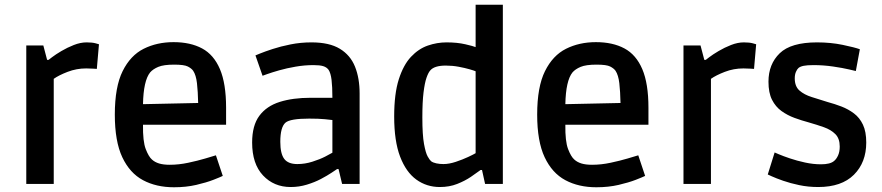

<svg xmlns="http://www.w3.org/2000/svg" viewBox="-20 -777 3726 811"><path d="M91 0V-585H163L179 -524H185Q185 -524 200 -535.5Q215 -547 239.5 -561.5Q264 -576 292 -587Q320 -598 346 -598Q370 -598 384 -594Q398 -590 398 -590L389 -486Q389 -486 373.5 -487Q358 -488 344 -488Q303 -488 265.5 -473.5Q228 -459 207 -444V0Z M715 14Q640 14 584 -16Q528 -46 496.5 -113Q465 -180 465 -293Q465 -410 498 -476.5Q531 -543 587 -571Q643 -599 713 -599Q784 -599 833.5 -572.5Q883 -546 909 -485Q935 -424 935 -322V-250H584Q583 -180 595.5 -147.5Q608 -115 622 -103Q634 -92 652 -86.5Q670 -81 697 -81Q735 -81 775 -89.5Q815 -98 847 -107.5Q879 -117 892 -121L921 -34Q911 -29 881.5 -17.5Q852 -6 809 4Q766 14 715 14ZM614 -471Q586 -436 584 -337L817 -342Q816 -391 812 -425.5Q808 -460 796 -478Q789 -488 773.5 -496Q758 -504 716 -504Q671 -504 648.5 -494.5Q626 -485 614 -471Z M1208 13Q1137 13 1091 -36Q1045 -85 1045 -175Q1045 -247 1075.5 -288Q1106 -329 1161.5 -346.5Q1217 -364 1292 -364H1384Q1384 -411 1380.5 -439.5Q1377 -468 1368 -482Q1360 -493 1345.5 -497.5Q1331 -502 1304 -502Q1267 -502 1229 -495.5Q1191 -489 1159.5 -480Q1128 -471 1108.5 -464Q1089 -457 1089 -457L1059 -543Q1059 -543 1078.5 -551Q1098 -559 1131.5 -570Q1165 -581 1207.5 -589.5Q1250 -598 1296 -598Q1371 -598 1415.5 -571Q1460 -544 1479.5 -495.5Q1499 -447 1499 -382V0H1425L1410 -63H1404Q1398 -59 1380 -47Q1362 -35 1335.5 -21Q1309 -7 1276 3Q1243 13 1208 13ZM1236 -84Q1268 -84 1299.5 -94Q1331 -104 1353.5 -115.5Q1376 -127 1384 -132V-270Q1377 -271 1352 -273.5Q1327 -276 1286 -276Q1206 -276 1186 -259Q1164 -240 1164 -178Q1164 -128 1180.5 -106Q1197 -84 1236 -84Z M1838 13Q1782 13 1738.5 -18.5Q1695 -50 1670 -115.5Q1645 -181 1645 -285Q1645 -381 1664.5 -442Q1684 -503 1716 -537Q1748 -571 1787 -584.5Q1826 -598 1866 -598Q1911 -598 1945.5 -590Q1980 -582 1989 -578V-757H2104V0H2029L2016 -59H2010Q1994 -47 1969 -30Q1944 -13 1911 0Q1878 13 1838 13ZM1853 -84Q1877 -84 1905.5 -93.5Q1934 -103 1957.5 -114Q1981 -125 1989 -130V-476Q1982 -479 1963 -484.5Q1944 -490 1917.5 -495Q1891 -500 1863 -500Q1814 -500 1797 -479Q1789 -470 1781.5 -448.5Q1774 -427 1769 -386.5Q1764 -346 1764 -281Q1764 -207 1771 -169Q1778 -131 1786.5 -116Q1795 -101 1801 -96Q1809 -90 1823 -87Q1837 -84 1853 -84Z M2499 14Q2424 14 2368 -16Q2312 -46 2280.5 -113Q2249 -180 2249 -293Q2249 -410 2282 -476.5Q2315 -543 2371 -571Q2427 -599 2497 -599Q2568 -599 2617.5 -572.5Q2667 -546 2693 -485Q2719 -424 2719 -322V-250H2368Q2367 -180 2379.5 -147.5Q2392 -115 2406 -103Q2418 -92 2436 -86.5Q2454 -81 2481 -81Q2519 -81 2559 -89.5Q2599 -98 2631 -107.5Q2663 -117 2676 -121L2705 -34Q2695 -29 2665.5 -17.5Q2636 -6 2593 4Q2550 14 2499 14ZM2398 -471Q2370 -436 2368 -337L2601 -342Q2600 -391 2596 -425.5Q2592 -460 2580 -478Q2573 -488 2557.5 -496Q2542 -504 2500 -504Q2455 -504 2432.5 -494.5Q2410 -485 2398 -471Z M2867 0V-585H2939L2955 -524H2961Q2961 -524 2976 -535.5Q2991 -547 3015.5 -561.5Q3040 -576 3068 -587Q3096 -598 3122 -598Q3146 -598 3160 -594Q3174 -590 3174 -590L3165 -486Q3165 -486 3149.5 -487Q3134 -488 3120 -488Q3079 -488 3041.5 -473.5Q3004 -459 2983 -444V0Z M3436 13Q3394 13 3356 5Q3318 -3 3288 -13.5Q3258 -24 3240.5 -32Q3223 -40 3223 -40L3252 -133Q3252 -133 3269.5 -125.5Q3287 -118 3316.5 -108Q3346 -98 3380.5 -90.5Q3415 -83 3448 -83Q3487 -83 3503 -97Q3513 -105 3520 -120.5Q3527 -136 3527 -158Q3527 -192 3508.5 -210.5Q3490 -229 3460.5 -239.5Q3431 -250 3396 -260Q3366 -268 3336 -279Q3306 -290 3281 -308Q3256 -326 3241 -355.5Q3226 -385 3226 -432Q3226 -506 3273.5 -552Q3321 -598 3431 -598Q3489 -598 3539.5 -587.5Q3590 -577 3612 -569L3595 -477Q3595 -477 3567.5 -483.5Q3540 -490 3499 -496Q3458 -502 3417 -502Q3389 -502 3374.5 -499Q3360 -496 3353 -490Q3347 -485 3342 -473.5Q3337 -462 3337 -446Q3337 -412 3357 -394.5Q3377 -377 3409 -367Q3441 -357 3476 -346Q3506 -338 3534.5 -327Q3563 -316 3587 -298Q3611 -280 3625 -250.5Q3639 -221 3639 -175Q3639 -91 3587 -39Q3535 13 3436 13Z"/></svg>

Font: Ruda
Style: Bold
Weight: 700
Designer: Mariela Monsalve and Angelina Sanchez
Foundry: Mariela Monsalve and Angelina Sanchez
Version: Version 2.000